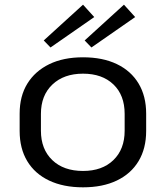

<svg xmlns="http://www.w3.org/2000/svg" viewBox="-20 -793 709 821"><path d="M335 8Q251 8 190 -21Q129 -50 96.5 -104Q64 -158 64 -233V-307Q64 -382 97 -435.5Q130 -489 190.5 -518.5Q251 -548 335 -548Q419 -548 479.5 -519Q540 -490 572.5 -436Q605 -382 605 -307V-233Q605 -158 572.5 -104Q540 -50 479.5 -21Q419 8 335 8ZM335 -62Q417 -62 465 -108.5Q513 -155 513 -234V-306Q513 -386 465 -432Q417 -478 335 -478Q253 -478 204 -431.5Q155 -385 155 -306V-234Q155 -155 203.5 -108.5Q252 -62 335 -62ZM383 -720 196 -590 167 -620 335 -773ZM558 -720 371 -590 342 -620 510 -773Z"/></svg>

Font: Pathway Extreme 72pt Medium
Style: Regular
Weight: 500
Designer: Eduardo Rodriguez Tunni
Foundry: Eduardo Rodriguez Tunni
Version: Version 1.001;gftools[0.9.26]